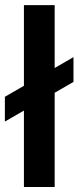

<svg xmlns="http://www.w3.org/2000/svg" viewBox="-41 -748 314 768"><path d="M177.7 -727.5V0H54.7V-727.5ZM-21.5 -261.7V-360.8L252.9 -519.5V-420.4Z"/></svg>

Font: Inter Display SemiBold
Style: Regular
Weight: 600
Designer: Rasmus Andersson
Foundry: rsms
Version: Version 4.001;git-9221beed3